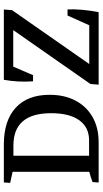

<svg xmlns="http://www.w3.org/2000/svg" viewBox="208 -731 523 979"><g transform="rotate(-90 469.5 -241.5)"><path d="M125 0V-48.8H243.2Q310.1 -48.8 345.9 -98.9Q381.8 -148.9 381.8 -242.2Q381.8 -434.6 217.3 -434.6H125V-483.4H221.7Q343.8 -483.4 409.7 -422.9Q475.6 -362.3 475.6 -250Q475.6 -173.8 445.8 -117.7Q416 -61.5 361.8 -30.8Q307.6 0 233.4 0ZM83 -7.3V-476.6H165V-7.3ZM28.3 0 30.8 -31.2Q56.2 -41.5 92.8 -50.3L83 -13.7V-82H165V-13.7L156.7 -46.4L221.7 -32.2L219.2 0ZM219.7 -483.4 217.3 -452.1Q191.9 -441.9 155.3 -433.1L165 -469.7V-401.4H83V-469.7L91.3 -437L26.4 -451.2L28.8 -483.4ZM527.3 0 530.8 -42 838.9 -483.4H910.6L907.2 -441.4L599.1 0ZM527.3 0 587.4 -47.9H897.5L896.5 0ZM544.4 -334.5Q541.5 -373 543.7 -411.6Q545.9 -450.2 552.2 -483.4L627.9 -455.6L575.7 -334.5ZM551.8 -435.5 552.2 -483.4H910.6L851.1 -435.5ZM911.1 -158.7Q912.6 -124 908.9 -83Q905.3 -42 897 0L822.3 -30.3L879.9 -158.7Z"/></g></svg>

Font: Markazi Text
Style: Regular
Weight: 400
Designer: Borna Izadpanah (Arabic designer), Fiona Ross (Arabic design director) and Florian Runge (Latin designer)
Foundry: Borna Izadpanah and Florian Runge
Version: Version 1.000